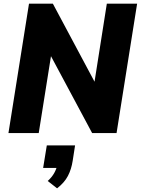

<svg xmlns="http://www.w3.org/2000/svg" viewBox="-20 -725 767 1046"><path d="M26 0 138 -705H268L512 -248H490L562 -705H727L615 0H482L240 -452H263L191 0ZM291 301 240 261Q263 240 275.5 217.5Q288 195 292 173L321 190H215L235 67H389L376 151Q369 197 350 233.5Q331 270 291 301Z"/></svg>

Font: Nunito Sans 10pt SemiCondensed Black
Style: Italic
Weight: 900
Width: 4
Italic angle: -9°
Designer: Vernon Adams
Foundry: Vernon Adams
Version: Version 3.101;gftools[0.9.27]